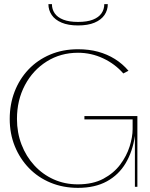

<svg xmlns="http://www.w3.org/2000/svg" viewBox="-20 -903 725 928"><path d="M357 5Q285 5 224.5 -20Q164 -45 120 -90.5Q76 -136 51.5 -196.5Q27 -257 27 -328Q27 -399 50.5 -460Q74 -521 117.5 -567Q161 -613 222 -639Q283 -665 357 -665Q410 -665 454 -653Q498 -641 535 -618Q572 -595 601 -561L576 -548Q536 -594 478.5 -621Q421 -648 357 -648Q273 -648 206 -606Q139 -564 100.5 -491.5Q62 -419 62 -328Q62 -262 84 -204.5Q106 -147 146 -103.5Q186 -60 239.5 -36Q293 -12 356 -12Q429 -12 479.5 -39Q530 -66 561 -107.5Q592 -149 606.5 -195Q621 -241 621 -279V-326H388V-342H644V0H632V-246Q621 -171 587.5 -114.5Q554 -58 496.5 -26.5Q439 5 357 5ZM501 -883Q501 -854 485 -830.5Q469 -807 437 -793.5Q405 -780 357 -780Q310 -780 278 -793.5Q246 -807 230 -830.5Q214 -854 214 -883H231Q231 -858 244.5 -838.5Q258 -819 286 -808Q314 -797 357 -797Q401 -797 429 -808Q457 -819 470.5 -838.5Q484 -858 484 -883Z"/></svg>

Font: Panamera Thin
Style: Regular
Weight: 100
Designer: Bastien Sozeau
Foundry: NBR — Bastien Sozeau
Version: Version 3.003;gftools[0.9.33]